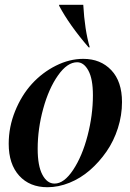

<svg xmlns="http://www.w3.org/2000/svg" viewBox="-20 -764 541 796"><path d="M485.8 -340.8Q485.8 -286.1 468.8 -232.7Q451.7 -179.2 421.4 -135.5Q391.1 -91.8 352.5 -58.3Q314 -24.9 268.1 -6.3Q222.2 12.2 176.8 12.2Q103 12.2 59.6 -35.6Q16.1 -83.5 16.1 -168Q16.1 -237.8 42.7 -303.5Q69.3 -369.1 112.3 -416.3Q155.3 -463.4 211.7 -491.7Q268.1 -520 325.2 -520Q397 -520 441.4 -473.1Q485.8 -426.3 485.8 -340.8ZM136.2 -147Q136.2 -76.2 155.8 -39.6Q175.3 -2.9 206.1 -2.9Q245.6 -2.9 283.2 -59.6Q320.8 -116.2 343 -201.4Q365.2 -286.6 365.2 -369.1Q365.2 -437 346.4 -471.4Q327.6 -505.9 299.8 -505.9Q258.8 -505.9 220.5 -451.4Q182.1 -397 159.2 -313.5Q136.2 -230 136.2 -147ZM225.1 -740.2V-744.1H325.2Q331.1 -639.6 352.1 -567.9H347.2Q267.6 -660.2 225.1 -740.2Z"/></svg>

Font: Nyght Serif Medium Italic
Style: Regular
Weight: 500
Italic angle: -16°
Designer: Maksym Kobuzan
Version: Version 0.410;Glyphs 3.1.2 (3151)